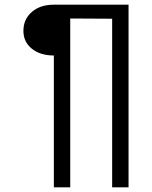

<svg xmlns="http://www.w3.org/2000/svg" viewBox="-20 -720 649 820"><path d="M529 80H459V-640L280 -641V80H210V-483Q152 -483 116 -512Q80 -541 80 -588Q80 -638 116 -669Q152 -700 210 -700H529Z"/></svg>

Font: Goli Light
Style: Regular
Weight: 300
Designer: jaikishan Patel
Foundry: MagicType
Version: Version 1.000